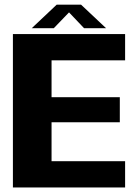

<svg xmlns="http://www.w3.org/2000/svg" viewBox="-20 -825 617 845"><path d="M36.8 0H530.6V-115.6H206.9V-286.9H507.3V-397.1H206.9V-559.4H530.6V-675H36.8ZM119.8 -701H216.8L283.8 -770.5L349.9 -701H446.7L336.6 -804.6H229.6Z"/></svg>

Font: Anybody Thin
Style: Regular
Weight: 100
Designer: Tyler Finck
Foundry: Etcetera Type Company
Version: Version 1.114;gftools[0.9.25]